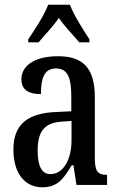

<svg xmlns="http://www.w3.org/2000/svg" viewBox="-20 -786 505 816"><path d="M100 -619V-606H144C170 -638 206 -673 230 -710C255 -673 292 -636 317 -606H360V-619C335 -657 294 -721 277 -766H185C168 -721 126 -657 100 -619ZM160 10C226 10 251 -28 285 -84H292L305 0H435V-43H432C395 -43 383 -59 383 -115V-373C383 -500 330 -547 226 -547C134 -547 71 -511 71 -449C71 -407 98 -386 154 -386C154 -452 167 -495 218 -495C272 -495 283 -448 283 -373V-313L218 -310C97 -305 37 -257 37 -151C37 -41 92 10 160 10ZM194 -46C156 -46 140 -84 140 -145C140 -223 165 -264 242 -269L284 -272V-191C284 -107 249 -46 194 -46Z"/></svg>

Font: Noto Serif Ethiopic ExtraCondensed Medium
Style: Regular
Weight: 500
Width: 2
Designer: Monotype Design Team
Foundry: Monotype Imaging Inc.
Version: Version 2.102